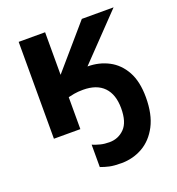

<svg xmlns="http://www.w3.org/2000/svg" viewBox="-141 -659 935 1017"><g transform="rotate(-20 326.5 -151.0)"><path d="M611 -40Q611 56 578 119Q545 182 490.5 213Q436 244 370 244Q329 244 304 238.5Q279 233 255 224V98Q277 107 299 112.5Q321 118 349 118Q399 118 433.5 83Q468 48 468 -30Q468 -108 428 -149.5Q388 -191 311 -191Q282 -191 260 -187Q238 -183 227 -180V0H78V-546H227V-306L434 -546H613L376 -299Q441 -299 494.5 -271Q548 -243 579.5 -186Q611 -129 611 -40Z"/></g></svg>

Font: RS Noto Sans
Style: Bold
Weight: 700
Designer: Monotype Design Team
Foundry: Monotype Imaging Inc.
Version: Version 3.10